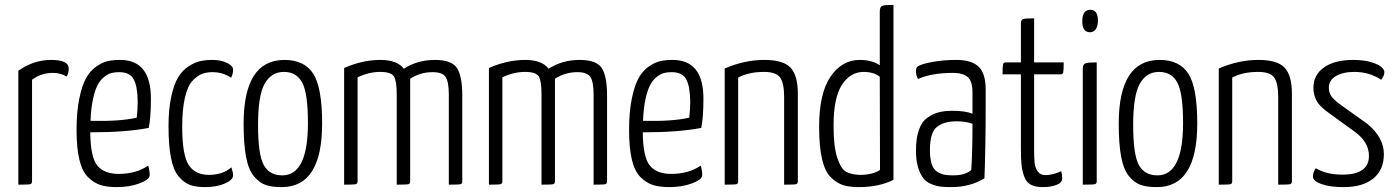

<svg xmlns="http://www.w3.org/2000/svg" viewBox="-20 -755 5717 785"><path d="M55 -466Q118 -510 189 -510Q261 -510 261 -475Q261 -458 253 -442Q227 -457 197 -457Q148 -457 111 -429V-14Q111 -4 103.5 -2Q96 0 55 0Z M465 -44Q537 -44 586 -78Q592 -58 592 -39Q592 -21 551 -5.5Q510 10 457 10Q418 10 391 1.5Q364 -7 340 -30.5Q316 -54 304.5 -102Q293 -150 293 -223Q293 -297 304 -351Q315 -405 331.5 -435Q348 -465 373 -482.5Q398 -500 420 -505Q442 -510 471 -510Q597 -510 597 -352Q597 -274 588 -232Q495 -214 349 -214Q350 -112 378 -78Q406 -44 465 -44ZM467 -460Q450 -460 436 -456.5Q422 -453 406 -440.5Q390 -428 379 -407Q368 -386 360 -349Q352 -312 350 -261Q471 -258 539 -274Q543 -306 543 -341Q542 -404 526 -432Q510 -460 467 -460Z M933 -470Q933 -453 925 -437Q892 -460 848 -460Q824 -460 805 -452.5Q786 -445 766.5 -424Q747 -403 736 -355.5Q725 -308 725 -236Q725 -121 751.5 -80.5Q778 -40 834 -40Q891 -40 926 -71Q933 -50 933 -38Q933 -20 900 -5Q867 10 818 10Q781 10 756.5 1Q732 -8 710.5 -33.5Q689 -59 679 -110Q669 -161 669 -239Q669 -308 680 -359Q691 -410 708 -438.5Q725 -467 750.5 -483.5Q776 -500 798.5 -505Q821 -510 849 -510Q883 -510 908 -498Q933 -486 933 -470Z M976 -249Q976 -510 1143 -510Q1224 -510 1260.5 -454Q1297 -398 1297 -250Q1297 10 1132 10Q1091 10 1065.5 1Q1040 -8 1018 -34.5Q996 -61 986 -113.5Q976 -166 976 -249ZM1035 -245Q1035 -122 1058.5 -80Q1082 -38 1134 -38Q1239 -38 1239 -252Q1239 -374 1215.5 -417.5Q1192 -461 1141 -461Q1089 -461 1062 -412.5Q1035 -364 1035 -245Z M1758 -510Q1827 -510 1848.5 -476.5Q1870 -443 1870 -365V-14Q1870 -4 1863 -2Q1856 0 1815 0V-368Q1815 -420 1802 -440Q1789 -460 1749 -460Q1698 -460 1657 -433V-14Q1657 -4 1650 -2Q1643 0 1603 0H1602V-370Q1602 -423 1591 -442Q1580 -461 1534 -461Q1489 -461 1442 -439V-14Q1442 -4 1434.5 -2Q1427 0 1387 0V-477Q1462 -510 1535 -510Q1604 -510 1631 -474Q1687 -510 1758 -510Z M2350 -510Q2419 -510 2440.5 -476.5Q2462 -443 2462 -365V-14Q2462 -4 2455 -2Q2448 0 2407 0V-368Q2407 -420 2394 -440Q2381 -460 2341 -460Q2290 -460 2249 -433V-14Q2249 -4 2242 -2Q2235 0 2195 0H2194V-370Q2194 -423 2183 -442Q2172 -461 2126 -461Q2081 -461 2034 -439V-14Q2034 -4 2026.5 -2Q2019 0 1979 0V-477Q2054 -510 2127 -510Q2196 -510 2223 -474Q2279 -510 2350 -510Z M2724 -44Q2796 -44 2845 -78Q2851 -58 2851 -39Q2851 -21 2810 -5.5Q2769 10 2716 10Q2677 10 2650 1.5Q2623 -7 2599 -30.5Q2575 -54 2563.5 -102Q2552 -150 2552 -223Q2552 -297 2563 -351Q2574 -405 2590.5 -435Q2607 -465 2632 -482.5Q2657 -500 2679 -505Q2701 -510 2730 -510Q2856 -510 2856 -352Q2856 -274 2847 -232Q2754 -214 2608 -214Q2609 -112 2637 -78Q2665 -44 2724 -44ZM2726 -460Q2709 -460 2695 -456.5Q2681 -453 2665 -440.5Q2649 -428 2638 -407Q2627 -386 2619 -349Q2611 -312 2609 -261Q2730 -258 2798 -274Q2802 -306 2802 -341Q2801 -404 2785 -432Q2769 -460 2726 -460Z M2943 -475Q3024 -510 3105 -510Q3183 -510 3212.5 -478Q3242 -446 3242 -373V-14Q3242 -4 3235 -2Q3228 0 3186 0V-358Q3186 -415 3169.5 -438Q3153 -461 3104 -461Q3041 -461 2998 -438V-14Q2998 -4 2991 -2Q2984 0 2943 0Z M3577 -708Q3577 -727 3587 -731Q3597 -735 3633 -735V-20Q3575 10 3491 10Q3453 10 3427.5 2Q3402 -6 3377.5 -29.5Q3353 -53 3341 -104.5Q3329 -156 3329 -236Q3329 -373 3375.5 -441.5Q3422 -510 3495 -510Q3546 -510 3577 -488ZM3496 -40Q3547 -40 3578 -60L3577 -441Q3552 -461 3511 -461Q3457 -461 3422.5 -408.5Q3388 -356 3388 -241Q3388 -156 3403 -110.5Q3418 -65 3439 -53Q3460 -41 3496 -40Z M3725 -464Q3725 -479 3733 -484Q3749 -494 3794 -502Q3839 -510 3890 -510Q3952 -510 3981 -482.5Q4010 -455 4010 -389V-329Q4010 -156 4005 -26Q3946 10 3869 10Q3844 10 3826 8Q3808 6 3787.5 -2.5Q3767 -11 3754.5 -27Q3742 -43 3733.5 -71Q3725 -99 3725 -139Q3725 -190 3737 -224Q3749 -258 3772 -274Q3795 -290 3818.5 -296Q3842 -302 3874 -302Q3927 -302 3956 -290V-378Q3956 -424 3936 -440.5Q3916 -457 3877 -457Q3789 -457 3733 -432Q3725 -448 3725 -464ZM3956 -249Q3929 -259 3891 -259Q3839 -259 3810.5 -236Q3782 -213 3782 -141Q3782 -107 3789 -85Q3796 -63 3811 -53.5Q3826 -44 3840 -41Q3854 -38 3877 -38Q3927 -38 3951 -60Q3956 -130 3956 -249Z M4154 -451H4079Q4079 -484 4081 -492Q4083 -500 4092 -500H4154V-658Q4154 -674 4163 -677Q4172 -680 4208 -680V-500H4329Q4329 -467 4327 -459Q4325 -451 4317 -451H4208V-144Q4208 -108 4210 -89Q4212 -70 4222.5 -54.5Q4233 -39 4254 -39Q4284 -39 4319 -55Q4323 -39 4323 -26Q4323 -8 4299.5 1Q4276 10 4242 10Q4212 10 4193.5 -0.5Q4175 -11 4167 -34.5Q4159 -58 4156.5 -81.5Q4154 -105 4154 -145Z M4405 -669Q4405 -715 4438 -715Q4469 -715 4469 -670Q4467 -623 4435 -623Q4404 -625 4405 -669ZM4464 -14Q4464 -4 4456.5 -2Q4449 0 4407 0V-473Q4407 -492 4417.5 -496Q4428 -500 4464 -500Z M4554 -249Q4554 -510 4721 -510Q4802 -510 4838.5 -454Q4875 -398 4875 -250Q4875 10 4710 10Q4669 10 4643.5 1Q4618 -8 4596 -34.5Q4574 -61 4564 -113.5Q4554 -166 4554 -249ZM4613 -245Q4613 -122 4636.5 -80Q4660 -38 4712 -38Q4817 -38 4817 -252Q4817 -374 4793.5 -417.5Q4770 -461 4719 -461Q4667 -461 4640 -412.5Q4613 -364 4613 -245Z M4963 -475Q5044 -510 5125 -510Q5203 -510 5232.5 -478Q5262 -446 5262 -373V-14Q5262 -4 5255 -2Q5248 0 5206 0V-358Q5206 -415 5189.5 -438Q5173 -461 5124 -461Q5061 -461 5018 -438V-14Q5018 -4 5011 -2Q5004 0 4963 0Z M5513 -510Q5556 -510 5587 -500.5Q5618 -491 5629 -480Q5640 -469 5640 -460Q5640 -445 5627 -429Q5578 -461 5518 -461Q5471 -461 5442 -444Q5413 -427 5413 -396Q5413 -377 5423 -362Q5433 -347 5462 -326L5570 -249Q5638 -193 5638 -125Q5638 -60 5594.5 -25Q5551 10 5474 10Q5417 10 5382.5 -2.5Q5348 -15 5348 -33Q5348 -52 5360 -67Q5403 -41 5469 -41Q5577 -41 5577 -118Q5577 -173 5521 -215L5416 -291Q5377 -318 5363.5 -342Q5350 -366 5350 -396Q5350 -449 5393.5 -479.5Q5437 -510 5513 -510Z"/></svg>

Font: Yanone Kaffeesatz Light
Style: Regular
Weight: 300
Designer: Yanone (Cyrillic: Daniel Pouzeot)
Foundry: Yanone
Version: Version 1.003;PS 001.003;hotconv 1.0.88;makeotf.lib2.5.64775